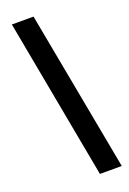

<svg xmlns="http://www.w3.org/2000/svg" viewBox="-178 -839 723 1074"><g transform="rotate(-20 184.0 -302.0)"><path d="M43 -779H172L350 175H220Z"/></g></svg>

Font: Nebula Sans Black
Style: Regular
Weight: 900
Designer: Paul D. Hunt for Adobe (as Source Sans)
Foundry: Nebula Entertainment & Broadcasting LLC
Version: Version 1.010